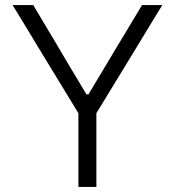

<svg xmlns="http://www.w3.org/2000/svg" viewBox="-20 -733 684 753"><path d="M287.5 0V-289L131.5 -545Q107 -586 83.5 -624.5Q60 -663 29.5 -713H110.5Q140 -663 161.5 -627.2Q183 -591.5 201.8 -559.8Q220.5 -528 243.5 -489L319 -363H327L400 -485Q424 -525.5 444 -558.5Q464 -591.5 485.8 -627.8Q507.5 -664 537 -713H616.5Q590 -670 564.5 -628Q539 -586 514.5 -545.5L358 -289V0Z"/></svg>

Font: Commissioner Light
Style: Regular
Weight: 300
Designer: Kostas Bartsokas
Foundry: Kostas Bartsokas
Version: Version 1.000; ttfautohint (v1.8.3)